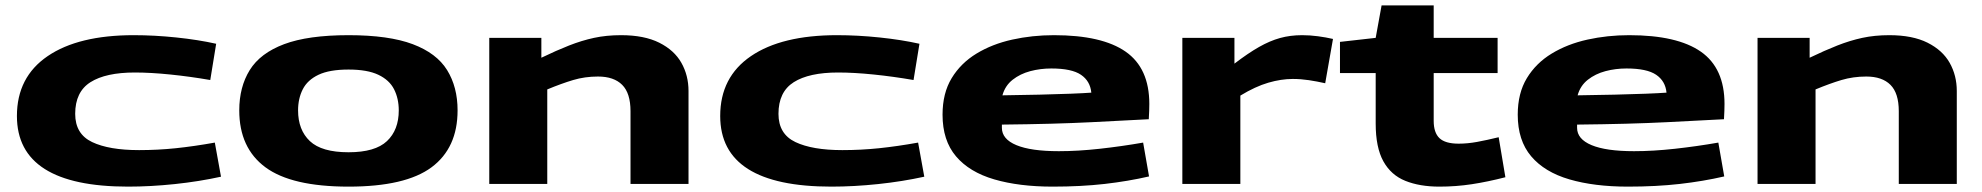

<svg xmlns="http://www.w3.org/2000/svg" viewBox="-20 -685 7382 715"><path d="M43 -253Q43 -398 157.5 -476Q272 -554 478 -554Q555 -554 636.5 -545.5Q718 -537 785 -522L763 -387Q688 -400 614.5 -407.5Q541 -415 482 -415Q374 -415 317 -379Q260 -343 260 -261Q260 -186 323 -156Q386 -126 498 -126Q567 -126 634.5 -133Q702 -140 780 -154L803 -27Q721 -9 631 0.5Q541 10 457 10Q43 10 43 -253Z M871 -274Q871 -361 910 -424Q949 -487 1038 -520.5Q1127 -554 1278 -554Q1428 -554 1517 -520.5Q1606 -487 1645 -424Q1684 -361 1684 -274Q1684 -134 1587 -62Q1490 10 1278 10Q1066 10 968.5 -62Q871 -134 871 -274ZM1090 -274Q1090 -201 1134 -159.5Q1178 -118 1278 -118Q1377 -118 1421 -159.5Q1465 -201 1465 -274Q1465 -318 1447.5 -352.5Q1430 -387 1389 -406.5Q1348 -426 1278 -426Q1207 -426 1166 -406.5Q1125 -387 1107.5 -352.5Q1090 -318 1090 -274Z M1802 0V-544H1996V-470Q2052 -497 2099 -515.5Q2146 -534 2192 -544Q2238 -554 2293 -554Q2379 -554 2435 -526Q2491 -498 2517.5 -451Q2544 -404 2544 -346V0H2328V-271Q2328 -338 2297 -369Q2266 -400 2207 -400Q2158 -400 2114.5 -387Q2071 -374 2018 -352V0Z M2662 -253Q2662 -398 2776.5 -476Q2891 -554 3097 -554Q3174 -554 3255.5 -545.5Q3337 -537 3404 -522L3382 -387Q3307 -400 3233.5 -407.5Q3160 -415 3101 -415Q2993 -415 2936 -379Q2879 -343 2879 -261Q2879 -186 2942 -156Q3005 -126 3117 -126Q3186 -126 3253.5 -133Q3321 -140 3399 -154L3422 -27Q3340 -9 3250 0.5Q3160 10 3076 10Q2662 10 2662 -253Z M3900 10Q3775 10 3682.5 -17Q3590 -44 3540 -103Q3490 -162 3490 -258Q3490 -338 3524 -394Q3558 -450 3616.5 -485.5Q3675 -521 3749.5 -537.5Q3824 -554 3905 -554Q4084 -554 4172 -492.5Q4260 -431 4260 -298Q4260 -288 4259.5 -272Q4259 -256 4258 -241Q4183 -237 4045 -230Q3907 -223 3711 -221Q3711 -216 3711 -209Q3711 -167 3765 -144.5Q3819 -122 3923 -122Q3994 -122 4075.5 -131Q4157 -140 4237 -154L4259 -28Q4181 -10 4093.5 0Q4006 10 3900 10ZM3713 -330Q3785 -331 3850.5 -332.5Q3916 -334 3966.5 -336Q4017 -338 4044 -340Q4040 -383 4005.5 -406.5Q3971 -430 3895 -430Q3854 -430 3816.5 -420Q3779 -410 3751 -388Q3723 -366 3713 -330Z M4577 -544V-448Q4628 -487 4668.5 -510Q4709 -533 4747 -543.5Q4785 -554 4829 -554Q4858 -554 4888 -550Q4918 -546 4944 -540L4915 -375Q4884 -382 4854 -386.5Q4824 -391 4794 -391Q4751 -391 4703 -377Q4655 -363 4599 -329V0H4383V-544Z M5340 10Q5267 10 5213.5 -11.5Q5160 -33 5131.5 -84.5Q5103 -136 5103 -225V-413H4970V-529L5103 -544L5125 -665H5319V-544H5557V-413H5319V-235Q5319 -191 5340.5 -170.5Q5362 -150 5412 -150Q5445 -150 5480.5 -156.5Q5516 -163 5561 -174L5586 -25Q5520 -8 5461 1Q5402 10 5340 10Z M6042 10Q5917 10 5824.5 -17Q5732 -44 5682 -103Q5632 -162 5632 -258Q5632 -338 5666 -394Q5700 -450 5758.5 -485.5Q5817 -521 5891.5 -537.5Q5966 -554 6047 -554Q6226 -554 6314 -492.5Q6402 -431 6402 -298Q6402 -288 6401.5 -272Q6401 -256 6400 -241Q6325 -237 6187 -230Q6049 -223 5853 -221Q5853 -216 5853 -209Q5853 -167 5907 -144.5Q5961 -122 6065 -122Q6136 -122 6217.5 -131Q6299 -140 6379 -154L6401 -28Q6323 -10 6235.5 0Q6148 10 6042 10ZM5855 -330Q5927 -331 5992.5 -332.5Q6058 -334 6108.5 -336Q6159 -338 6186 -340Q6182 -383 6147.5 -406.5Q6113 -430 6037 -430Q5996 -430 5958.5 -420Q5921 -410 5893 -388Q5865 -366 5855 -330Z M6525 0V-544H6719V-470Q6775 -497 6822 -515.5Q6869 -534 6915 -544Q6961 -554 7016 -554Q7102 -554 7158 -526Q7214 -498 7240.5 -451Q7267 -404 7267 -346V0H7051V-271Q7051 -338 7020 -369Q6989 -400 6930 -400Q6881 -400 6837.5 -387Q6794 -374 6741 -352V0Z"/></svg>

Font: Georama ExtraExtended
Style: Bold
Weight: 700
Width: 8
Designer: Jean-Baptiste Levee
Foundry: Production Type
Version: Version 1.000